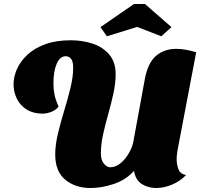

<svg xmlns="http://www.w3.org/2000/svg" viewBox="-20 -923 1031 963"><path d="M434 20Q358 20 307.5 -21.5Q257 -63 257 -148Q257 -196 270.5 -252.5Q284 -309 302 -368Q320 -427 333.5 -482.5Q347 -538 347 -583Q347 -615 336.5 -628Q326 -641 309 -641Q281 -641 264.5 -603.5Q248 -566 248 -505Q248 -476 253 -450Q258 -424 274 -388Q258 -369 235 -361Q212 -353 194 -353Q147 -353 114 -373.5Q81 -394 64.5 -428Q48 -462 48 -500Q48 -538 65 -576.5Q82 -615 117 -648Q152 -681 206.5 -701Q261 -721 335 -721Q394 -721 445 -704Q496 -687 528 -649.5Q560 -612 560 -551Q560 -506 549 -455Q538 -404 523 -351.5Q508 -299 497 -248.5Q486 -198 486 -154Q486 -119 501.5 -101.5Q517 -84 532 -84Q561 -84 585.5 -105Q610 -126 626.5 -155Q643 -184 648 -208L706 -524Q721 -607 762 -642.5Q803 -678 864 -678Q887 -678 912 -673.5Q937 -669 964 -661L870 -167Q869 -160 867.5 -148.5Q866 -137 866 -124Q866 -96 875.5 -73Q885 -50 913 -45Q885 -15 844 2.5Q803 20 763 20Q724 20 692 0.5Q660 -19 652 -66Q612 -21 551.5 -0.5Q491 20 434 20ZM516 -741 484 -787 652 -903H707L840 -787L789 -741L668 -788Z"/></svg>

Font: Sansita Swashed Light Black
Style: Regular
Weight: 900
Version: Version 1.003